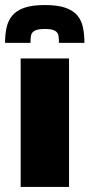

<svg xmlns="http://www.w3.org/2000/svg" viewBox="-30 -742 355 762"><path d="M52 0V-510H244V0ZM148 -722Q199 -722 230 -711Q261 -700 277.5 -680Q294 -660 299.5 -632Q305 -604 305 -572H204Q204 -588 202 -600.5Q200 -613 188 -620Q176 -627 148 -627Q120 -627 107.5 -620Q95 -613 93 -600.5Q91 -588 91 -572H-10Q-10 -604 -4 -632Q2 -660 18.5 -680Q35 -700 66 -711Q97 -722 148 -722Z"/></svg>

Font: Saira Thin ExtraBold
Style: Regular
Weight: 800
Version: Version 1.101